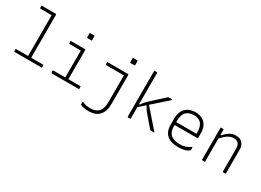

<svg xmlns="http://www.w3.org/2000/svg" viewBox="-25 -1619 3650 2683"><g transform="rotate(30 1800.0 -278.0)"><path d="M80 -46H280V-704H101Q90 -704 90 -715V-750H319Q330 -750 330 -739V-46H519Q530 -46 530 -35V0H91Q80 0 80 -11Z M680 -46H880V-480H701Q690 -480 690 -491V-526H919Q930 -526 930 -515V-46H1119Q1130 -46 1130 -35V0H691Q680 0 680 -11ZM865 -756H934Q945 -756 945 -745V-676H876Q865 -676 865 -687Z M1614 -526Q1625 -526 1625 -515V-49Q1625 73 1567 136.5Q1509 200 1392 200Q1349 200 1311.5 192Q1274 184 1263 174Q1261 172 1261 166Q1261 156 1260.5 147Q1260 138 1260 128H1272Q1298 141 1328.5 147Q1359 153 1399 153Q1482 153 1526 109Q1575 59 1575 -50V-480H1291Q1280 -480 1280 -491V-526ZM1560 -756H1629Q1640 -756 1640 -745V-676H1571Q1560 -676 1560 -687Z M1960 0H1921Q1910 0 1910 -11V-750H1949Q1960 -750 1960 -739V-238H1971Q1996 -274 2017 -297.5Q2038 -321 2069 -349Q2100 -377 2152.5 -424.5Q2205 -472 2264 -526L2314 -529Q2325 -529 2325 -518Q2325 -517 2323.5 -514Q2322 -511 2316 -506Q2255 -451 2197.5 -400Q2140 -349 2084 -300Q2149 -225 2213.5 -151.5Q2278 -78 2346 0H2291Q2278 0 2270 -9Q2266 -14 2251.5 -30.5Q2237 -47 2217.5 -70Q2198 -93 2176.5 -118Q2155 -143 2137 -164Q2115 -190 2101.5 -207Q2088 -224 2080 -239Q2072 -254 2064 -272H2053Q2026 -248 2001 -226.5Q1976 -205 1960 -190Z M2703 -536Q2755 -536 2802.5 -515Q2850 -494 2880.5 -445Q2911 -396 2911 -310V-245Q2911 -234 2900 -234H2535V-212Q2535 -129 2578 -86Q2627 -37 2729 -37Q2782 -37 2819.5 -49Q2857 -61 2896 -89H2908V-48Q2908 -43 2905 -40Q2880 -15 2834 -2.5Q2788 10 2728 10Q2611 10 2548 -45.5Q2485 -101 2485 -210V-304Q2485 -370 2503.5 -414.5Q2522 -459 2553.5 -486Q2585 -513 2624 -524.5Q2663 -536 2703 -536ZM2703 -489Q2625 -489 2580 -445Q2535 -401 2535 -301V-281H2861V-306Q2861 -404 2815 -450Q2795 -470 2766.5 -479.5Q2738 -489 2703 -489Z M3160 0H3121Q3110 0 3110 -11V-526H3149Q3160 -526 3160 -515V-435H3172Q3211 -481 3255.5 -508.5Q3300 -536 3356 -536Q3425 -536 3460 -494Q3495 -452 3495 -393V0H3456Q3445 0 3445 -11V-383Q3445 -437 3418 -463Q3391 -489 3346 -489Q3301 -489 3256.5 -462Q3212 -435 3160 -378Z"/></g></svg>

Font: Recursive Mn Lnr St Lt
Style: Regular
Weight: 300
Monospace: yes
Version: Version 1.079;hotconv 1.0.112;makeotfexe 2.5.65598; ttfautoh